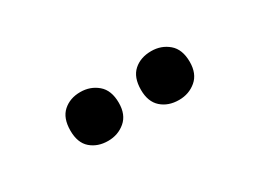

<svg xmlns="http://www.w3.org/2000/svg" viewBox="-23 -910 607 450"><g transform="rotate(-30 281.0 -685.0)"><path d="M120 -684Q120 -718 138.5 -734.5Q157 -751 185 -751Q212 -751 231.5 -734.5Q251 -718 251 -684Q251 -652 231.5 -635.5Q212 -619 185 -619Q157 -619 138.5 -635Q120 -651 120 -684ZM311 -684Q311 -718 329.5 -734.5Q348 -751 377 -751Q404 -751 423.5 -734.5Q443 -718 443 -684Q443 -652 423.5 -635.5Q404 -619 377 -619Q348 -619 329.5 -635.5Q311 -652 311 -684Z"/></g></svg>

Font: Noto Sans Ethiopic SemiCondensed
Style: Bold
Weight: 700
Width: 4
Designer: Monotype Design Team
Foundry: Monotype Imaging Inc.
Version: Version 2.102; ttfautohint (v1.8.4.7-5d5b)